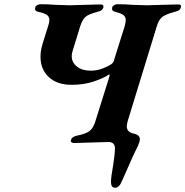

<svg xmlns="http://www.w3.org/2000/svg" viewBox="-20 -675 878 910"><path d="M506 189Q506 163 517 104Q525 48 525 30Q525 -2 494 -2Q480 -2 393 1Q349 3 331 3Q323 3 318.5 -1Q314 -5 316 -11Q320 -27 344 -32Q385 -40 403 -53Q421 -66 431 -97L496 -304Q500 -316 499.5 -320Q499 -324 495 -321Q470 -304 423.5 -288.5Q377 -273 319 -273Q251 -273 211.5 -309.5Q172 -346 172 -406Q172 -434 181 -465L208 -551Q214 -568 214 -580Q214 -596 202 -604.5Q190 -613 161 -619Q142 -623 147 -640Q148 -646 156 -650.5Q164 -655 171 -655Q208 -655 245 -652Q293 -650 311 -650Q329 -650 379 -652Q433 -654 456 -654Q473 -654 470 -640Q467 -631 461 -626.5Q455 -622 442 -619Q400 -608 385 -595Q370 -582 360 -550L324 -433Q320 -422 320 -409Q320 -379 344.5 -359.5Q369 -340 410 -340Q439 -340 465.5 -350Q492 -360 509 -372Q518 -378 521 -392L571 -551Q576 -571 576 -580Q576 -595 565 -603.5Q554 -612 526 -619Q507 -623 512 -640Q513 -646 521 -650.5Q529 -655 536 -655Q572 -655 611 -652Q657 -650 677 -650Q695 -650 747 -652Q801 -654 824 -654Q842 -654 837 -640Q835 -631 828.5 -626.5Q822 -622 809 -619Q766 -608 749 -594.5Q732 -581 723 -550L587 -107Q581 -89 581 -76Q581 -47 618 -41Q643 -34 643 -15Q643 -4 633 18Q611 61 558 183Q545 215 525 215Q516 215 511 208Q506 201 506 189Z"/></svg>

Font: EB Garamond
Style: Bold Italic
Weight: 700
Italic angle: -17.2°
Designer: Georg Duffner and Octavio Pardo
Foundry: Georg Duffner
Version: Version 1.000